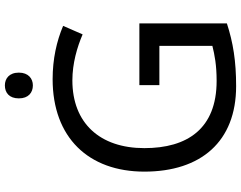

<svg xmlns="http://www.w3.org/2000/svg" viewBox="-118 -836 965 768"><g transform="rotate(-90 364.0 -452.5)"><path d="M406 -915C377 -915 354 -898 354 -859C354 -821 377 -803 406 -803C433 -803 457 -821 457 -859C457 -898 433 -915 406 -915ZM407 -377V-297H564V-85C528 -76 487 -68 424 -68C232 -68 155 -186 155 -357C155 -535 255 -645 426 -645C494 -645 559 -626 610 -604L644 -682C583 -708 511 -724 431 -724C197 -724 61 -580 61 -357C61 -131 181 10 403 10C503 10 577 -2 654 -27V-377Z"/></g></svg>

Font: Noto Sans Osage
Style: Regular
Weight: 400
Designer: Monotype Design Team
Foundry: Monotype Imaging Inc.
Version: Version 2.002